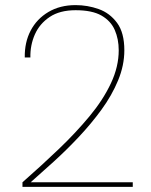

<svg xmlns="http://www.w3.org/2000/svg" viewBox="-20 -732 590 752"><path d="M68 0V-18Q142 -83 209.5 -147.5Q277 -212 330.5 -276.5Q384 -341 414.5 -406Q445 -471 445 -535Q445 -579 429.5 -614.5Q414 -650 377.5 -671Q341 -692 276 -692Q214 -692 174.5 -665.5Q135 -639 116.5 -597Q98 -555 99 -507H77Q76 -566 100 -612Q124 -658 169.5 -685Q215 -712 276 -712Q323 -712 366.5 -696.5Q410 -681 438.5 -642.5Q467 -604 467 -535Q467 -476 442.5 -417Q418 -358 377.5 -302.5Q337 -247 288.5 -195.5Q240 -144 191 -99.5Q142 -55 100 -18H500V0Z"/></svg>

Font: DM Sans 18pt Thin
Style: Regular
Weight: 250
Designer: Colophon Foundry, Jonny Pinhorn
Foundry: Colophon Foundry
Version: Version 4.004;gftools[0.9.30]